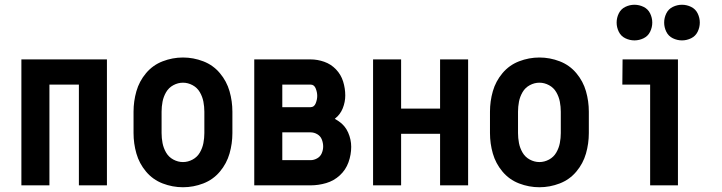

<svg xmlns="http://www.w3.org/2000/svg" viewBox="-20 -780 3040 808"><path d="M70 0V-530H430V0H312V-424H188V0Z M750 8Q706 8 664.5 -8Q623 -24 594.5 -58Q566 -92 554 -134Q542 -176 542 -220V-310Q542 -354 554 -396Q566 -438 594.5 -472Q623 -506 664.5 -522Q706 -538 750 -538Q794 -538 835.5 -522Q877 -506 905.5 -472Q934 -438 946 -396Q958 -354 958 -310V-220Q958 -176 946 -134Q934 -92 905.5 -58Q877 -24 835.5 -8Q794 8 750 8ZM750 -98Q771 -98 790.5 -108.5Q810 -119 821 -138Q832 -157 836 -178Q840 -199 840 -220V-310Q840 -331 836 -352Q832 -373 821 -392Q810 -411 790.5 -421.5Q771 -432 750 -432Q729 -432 709.5 -421.5Q690 -411 679 -392Q668 -373 664 -352Q660 -331 660 -310V-220Q660 -199 664 -178Q668 -157 679 -138Q690 -119 709.5 -108.5Q729 -98 750 -98Z M1050 0V-530H1287Q1316 -530 1344.5 -520Q1373 -510 1394 -488Q1415 -466 1424 -437Q1433 -408 1433 -378Q1433 -351 1422.5 -324.5Q1412 -298 1390 -281L1389 -280Q1397 -275 1405 -270Q1432 -252 1445 -222.5Q1458 -193 1458 -162Q1458 -129 1446.5 -97Q1435 -65 1410 -42Q1385 -19 1352.5 -9.5Q1320 0 1287 0ZM1168 -106H1287Q1301 -106 1314.5 -113.5Q1328 -121 1334 -135Q1340 -149 1340 -163.5Q1340 -178 1334.5 -192.5Q1329 -207 1315.5 -215Q1302 -223 1287 -223H1168ZM1287 -329Q1302 -329 1308.5 -345Q1315 -361 1315 -376.5Q1315 -392 1308.5 -408Q1302 -424 1287 -424H1168V-329Z M1550 0V-530H1668V-323H1832V-530H1950V0H1832V-217H1668V0Z M2250 8Q2206 8 2164.5 -8Q2123 -24 2094.5 -58Q2066 -92 2054 -134Q2042 -176 2042 -220V-310Q2042 -354 2054 -396Q2066 -438 2094.5 -472Q2123 -506 2164.5 -522Q2206 -538 2250 -538Q2294 -538 2335.5 -522Q2377 -506 2405.5 -472Q2434 -438 2446 -396Q2458 -354 2458 -310V-220Q2458 -176 2446 -134Q2434 -92 2405.5 -58Q2377 -24 2335.5 -8Q2294 8 2250 8ZM2250 -98Q2271 -98 2290.5 -108.5Q2310 -119 2321 -138Q2332 -157 2336 -178Q2340 -199 2340 -220V-310Q2340 -331 2336 -352Q2332 -373 2321 -392Q2310 -411 2290.5 -421.5Q2271 -432 2250 -432Q2229 -432 2209.5 -421.5Q2190 -411 2179 -392Q2168 -373 2164 -352Q2160 -331 2160 -310V-220Q2160 -199 2164 -178Q2168 -157 2179 -138Q2190 -119 2209.5 -108.5Q2229 -98 2250 -98Z M2650 -610Q2630 -610 2611.5 -619Q2593 -628 2584 -646.5Q2575 -665 2575 -685Q2575 -705 2584 -723.5Q2593 -742 2611.5 -751Q2630 -760 2650 -760Q2670 -760 2688.5 -751Q2707 -742 2716 -723.5Q2725 -705 2725 -685Q2725 -665 2716 -646.5Q2707 -628 2688.5 -619Q2670 -610 2650 -610ZM2850 -610Q2830 -610 2811.5 -619Q2793 -628 2784 -646.5Q2775 -665 2775 -685Q2775 -705 2784 -723.5Q2793 -742 2811.5 -751Q2830 -760 2850 -760Q2870 -760 2888.5 -751Q2907 -742 2916 -723.5Q2925 -705 2925 -685Q2925 -665 2916 -646.5Q2907 -628 2888.5 -619Q2870 -610 2850 -610ZM2716 0V-424H2599L2600 -530H2833V0Z"/></svg>

Font: Iosevka SS01
Style: Bold
Weight: 700
Monospace: yes
Designer: Belleve Invis
Foundry: Belleve Invis
Version: 2.3.3; ttfautohint (v1.8.3)